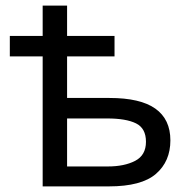

<svg xmlns="http://www.w3.org/2000/svg" viewBox="-20 -664 640 684"><path d="M132 0V-463H15V-536H132V-644H219V-536H388V-463H219V-315H370Q480 -315 533.5 -277Q587 -239 587 -164Q587 -89 535.5 -44.5Q484 0 368 0ZM364 -71Q423 -71 461.5 -91Q500 -111 500 -159Q500 -207 464.5 -224.5Q429 -242 362 -242H219V-71Z"/></svg>

Font: Noto Sans Mono
Style: Regular
Weight: 400
Designer: Monotype Design Team
Foundry: Monotype Imaging Inc.
Version: Version 2.014